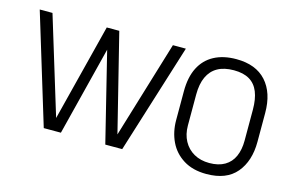

<svg xmlns="http://www.w3.org/2000/svg" viewBox="-73 -673 1271 844"><g transform="rotate(15 562.5 -251.0)"><path d="M381 -499H324L212 -57L77 -499H19L171 0H249L351 -405L451 0H528L684 -499H625L491 -57Z M1094 -185V-316Q1094 -408 1047 -460Q1000 -512 911 -512Q852 -512 810 -489.5Q768 -467 746 -423.5Q724 -380 724 -316V-185Q724 -131 745 -87Q766 -43 808.5 -16.5Q851 10 913 10Q1004 10 1049 -43.5Q1094 -97 1094 -185ZM1038 -316V-175Q1038 -134 1024.5 -103.5Q1011 -73 983 -56.5Q955 -40 913 -40Q873 -40 843 -57Q813 -74 796.5 -104.5Q780 -135 780 -175V-316Q780 -364 795 -396.5Q810 -429 839.5 -445.5Q869 -462 913 -462Q957 -462 984.5 -445.5Q1012 -429 1025 -396.5Q1038 -364 1038 -316Z"/></g></svg>

Font: Advent Pro
Style: Regular
Weight: 400
Designer: VivaRado, Andreas Kalpakidis
Foundry: VivaRado, Andreas Kalpakidis
Version: Version 3.000